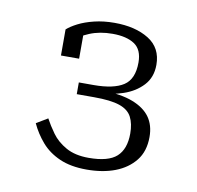

<svg xmlns="http://www.w3.org/2000/svg" viewBox="-54 -807 512 500"><g transform="rotate(10 202.0 -557.5)"><path d="M205 -394Q169 -394 145 -407.5Q121 -421 107 -440.5Q93 -460 84 -477L54 -459Q66 -433 85 -411Q104 -389 133.5 -376Q163 -363 205 -363Q248 -363 280.5 -375.5Q313 -388 332.5 -412.5Q352 -437 352 -475Q352 -506 337 -527Q322 -548 291 -560Q260 -572 211 -573L201 -565Q235 -566 266 -576.5Q297 -587 317 -608.5Q337 -630 337 -663Q337 -708 301.5 -730Q266 -752 211 -752Q182 -752 157.5 -746Q133 -740 115.5 -731Q98 -722 88 -713V-644H136V-711Q128 -710 122.5 -706.5Q117 -703 114 -698Q111 -693 108 -686Q124 -701 150.5 -712Q177 -723 211 -723Q248 -723 269 -709Q290 -695 290 -661Q290 -617 264 -600Q238 -583 185 -583H146V-552H192Q236 -552 259.5 -544Q283 -536 292 -518.5Q301 -501 301 -475Q301 -434 279 -414Q257 -394 205 -394Z"/></g></svg>

Font: Roboto Serif Thin
Style: Regular
Weight: 250
Designer: Greg Gazdowicz
Foundry: Commercial Type
Version: Version 1.004